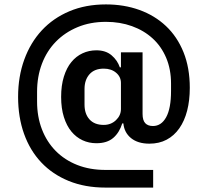

<svg xmlns="http://www.w3.org/2000/svg" viewBox="-20 -729 939 870"><path d="M674 121H458Q365 121 291.5 91Q218 61 167 7Q116 -47 89 -122.5Q62 -198 62 -290Q62 -382 90 -459Q118 -536 169.5 -591.5Q221 -647 294.5 -678Q368 -709 460 -709Q542 -709 611.5 -684Q681 -659 732 -611Q783 -563 811.5 -492.5Q840 -422 840 -331Q840 -274 828 -227.5Q816 -181 792.5 -147.5Q769 -114 735 -96Q701 -78 657 -78Q605 -78 574 -103Q543 -128 539 -170H534Q521 -128 493 -104Q465 -80 417 -80Q383 -80 354 -93.5Q325 -107 303.5 -133Q282 -159 269.5 -198.5Q257 -238 257 -290Q257 -342 269.5 -382Q282 -422 303.5 -448Q325 -474 354 -487.5Q383 -501 417 -501Q459 -501 485.5 -478.5Q512 -456 523 -424H528V-492H626V-213Q626 -184 638 -171Q650 -158 673 -158Q711 -158 733 -198Q755 -238 755 -317V-350Q755 -415 733 -467Q711 -519 671.5 -555Q632 -591 578 -610.5Q524 -630 460 -630Q389 -630 331.5 -606Q274 -582 233 -540Q192 -498 170 -440Q148 -382 148 -313V-269Q148 -200 170 -143Q192 -86 232.5 -45Q273 -4 330 18.5Q387 41 458 41H674ZM450 -163Q483 -163 505.5 -184.5Q528 -206 528 -235V-353Q528 -381 506 -399.5Q484 -418 450 -418Q408 -418 385.5 -392.5Q363 -367 363 -326V-255Q363 -213 385.5 -188Q408 -163 450 -163Z"/></svg>

Font: IBM Plex Sans Arabic SemiBold
Style: Regular
Weight: 600
Designer: Mike Abbink, Paul van der Laan, Pieter van Rosmalen, Wael Morcos, Khajak Apelian
Foundry: Bold Monday
Version: Version 1.1